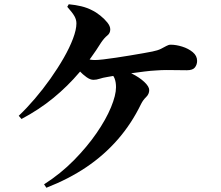

<svg xmlns="http://www.w3.org/2000/svg" viewBox="-20 -827 1040 902"><path d="M187 39Q265 -11 327 -74Q389 -137 433.5 -201.5Q478 -266 501.5 -323Q525 -380 525 -417Q525 -441 518.5 -458Q512 -475 497 -485L517 -510Q562 -500 599 -481.5Q636 -463 658.5 -441.5Q681 -420 681 -404Q681 -385 666.5 -371Q652 -357 643 -339Q598 -246 533.5 -172Q469 -98 386 -42Q303 14 198 55ZM68 -283Q105 -318 143.5 -363Q182 -408 217 -457.5Q252 -507 279.5 -555Q307 -603 323 -645.5Q339 -688 339 -717Q339 -735 329.5 -751.5Q320 -768 296 -795L303 -807Q335 -804 362 -797.5Q389 -791 412 -779Q431 -770 451 -754Q471 -738 484.5 -721Q498 -704 498 -689Q498 -671 484 -660Q470 -649 455 -627Q409 -553 353.5 -487.5Q298 -422 231 -367Q164 -312 81 -268ZM419 -452Q404 -452 386.5 -464.5Q369 -477 353.5 -493.5Q338 -510 328 -523L348 -564Q362 -557 384.5 -551Q407 -545 426 -545Q440 -545 466 -548Q492 -551 525 -556Q558 -561 591.5 -566.5Q625 -572 653 -577Q681 -582 696 -585Q721 -590 736 -597.5Q751 -605 761.5 -611Q772 -617 782 -617Q807 -617 836 -608Q865 -599 885.5 -582Q906 -565 906 -541Q906 -524 896 -510.5Q886 -497 858 -497Q838 -497 813.5 -497.5Q789 -498 763.5 -498Q738 -498 713 -496Q690 -495 658.5 -491Q627 -487 593.5 -482.5Q560 -478 530.5 -473.5Q501 -469 482 -465Q463 -462 448 -457Q433 -452 419 -452Z"/></svg>

Font: Noto Serif HK ExtraLight ExtraBold
Style: Regular
Weight: 800
Version: Version 2.003-H1;hotconv 1.1.1;makeotfexe 2.6.0